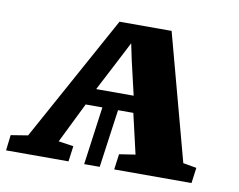

<svg xmlns="http://www.w3.org/2000/svg" viewBox="-79 -638 900 724"><g transform="rotate(10 371.0 -276.0)"><path d="M-14 0 -7 -59.5 58 -70 323 -552H522.5L652.5 -68.5L704 -59.5L696 0H400L408 -59.5L469.5 -69L434 -222.5H375.5L344.5 0H285L315.5 -222.5H251.5L175.5 -68L233 -59.5L225 0ZM280.5 -286.5H424L393.5 -417.5L380.5 -479.5L348.5 -417.5Z"/></g></svg>

Font: Merriweather 28pt Black
Style: Italic
Weight: 900
Italic angle: -7.8°
Version: Version 2.101